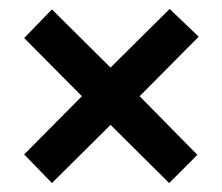

<svg xmlns="http://www.w3.org/2000/svg" viewBox="-20 -568 497 429"><path d="M359 -548 424 -486 292 -353 421 -222 358 -159 227 -289 96 -159 34 -223 163 -353 34 -483 96 -547 227 -417Z"/></svg>

Font: Noto Sans Lao ExtraCondensed SemiBold
Style: Regular
Weight: 600
Width: 2
Designer: Monotype Design Team
Foundry: Monotype Imaging Inc.
Version: Version 2.003; ttfautohint (v1.8.4.7-5d5b)